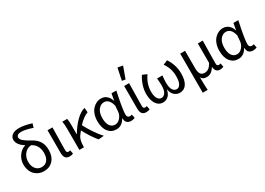

<svg xmlns="http://www.w3.org/2000/svg" viewBox="-3 -1710 3910 2829"><g transform="rotate(-30 1951.5 -296.0)"><path d="M268.1 12.2Q223.6 12.2 184.6 -3.7Q145.5 -19.5 116 -49.1Q86.4 -78.6 69.1 -123.8Q51.8 -168.9 51.8 -224.1Q51.8 -306.6 100.6 -373.5Q149.4 -440.4 219.2 -458Q105 -528.3 105 -615.2Q105 -662.1 145.5 -693.1Q186 -724.1 264.2 -724.1Q352.1 -724.1 473.1 -685.1L453.1 -619.1Q335 -660.2 263.2 -660.2Q223.6 -660.2 203.9 -645.5Q184.1 -630.9 184.1 -608.9Q184.1 -576.7 220.5 -545.7Q256.8 -514.6 328.1 -476.1Q363.8 -457 389.4 -436.8Q415 -416.5 437.7 -387.2Q460.4 -357.9 472.2 -317.1Q483.9 -276.4 483.9 -225.1Q483.9 -118.2 425.8 -53Q367.7 12.2 268.1 12.2ZM132.8 -226.1Q132.8 -147.9 171.1 -102.5Q209.5 -57.1 270 -57.1Q333.5 -57.1 367.7 -102.5Q401.9 -147.9 401.9 -225.1Q401.9 -273.4 387.5 -311.3Q373 -349.1 351.3 -372.3Q329.6 -395.5 296.9 -415Q249 -414.6 210.9 -387Q172.9 -359.4 152.8 -316.7Q132.8 -273.9 132.8 -226.1Z M705.6 12.2Q656.2 12.2 634.5 -16.4Q612.8 -44.9 612.8 -102.1V-485.8H696.8Q696.3 -441.9 694.6 -359.6Q692.9 -277.3 691.9 -212.6Q690.9 -147.9 690.9 -96.2Q690.9 -57.1 724.6 -57.1Q736.8 -57.1 753.9 -63L765.6 0Q738.8 12.2 705.6 12.2Z M874.5 0V-353Q874.5 -435.5 864.3 -485.8H947.3Q955.6 -449.2 955.6 -373V-221.2H959.5Q1021 -326.7 1097.9 -403.1Q1174.8 -479.5 1249.5 -498L1256.3 -419.9Q1177.2 -393.1 1088.4 -296.9Q1126.5 -221.7 1181.6 -139.9Q1236.8 -58.1 1290.5 0L1198.2 7.8Q1159.2 -36.6 1115.2 -104Q1071.3 -171.4 1037.6 -237.8Q1008.8 -201.7 992.7 -179.2Q954.1 -127 952.6 -24.9V0Z M1502 12.2Q1417 12.2 1366 -52.2Q1314.9 -116.7 1314.9 -233.9Q1314.9 -294.4 1332.5 -345.2Q1350.1 -396 1379.6 -429Q1409.2 -461.9 1447.5 -480Q1485.8 -498 1527.8 -498Q1559.6 -498 1587.4 -485.8Q1615.2 -473.6 1640.1 -444.3Q1665 -415 1678.2 -371.1H1680.2L1701.2 -485.8H1783.2Q1781.7 -477.5 1774.7 -443.1Q1767.6 -408.7 1764.9 -396.2Q1762.2 -383.8 1755.9 -351.8Q1749.5 -319.8 1746.8 -304Q1744.1 -288.1 1739.3 -260.5Q1734.4 -232.9 1732.2 -215.6Q1730 -198.2 1727.1 -176.8Q1724.1 -155.3 1723.1 -138.4Q1722.2 -121.6 1722.2 -106.9Q1722.2 -83.5 1735.6 -70.3Q1749 -57.1 1770 -57.1Q1787.1 -57.1 1804.2 -64L1815.9 -1Q1784.2 12.2 1752 12.2Q1707 12.2 1681.6 -12.7Q1656.2 -37.6 1656.2 -86.9H1652.8Q1597.2 12.2 1502 12.2ZM1519 -58.1Q1567.4 -58.1 1606.9 -102.5Q1646.5 -147 1650.9 -208L1658.2 -298.8Q1626.5 -428.2 1537.1 -428.2Q1481 -428.2 1440.9 -377.2Q1400.9 -326.2 1400.9 -234.9Q1400.9 -151.4 1432.1 -104.7Q1463.4 -58.1 1519 -58.1Z M2009.3 12.2Q1960 12.2 1938.2 -16.4Q1916.5 -44.9 1916.5 -102.1V-485.8H2000.5Q2000 -441.9 1998.3 -359.6Q1996.6 -277.3 1995.6 -212.6Q1994.6 -147.9 1994.6 -96.2Q1994.6 -57.1 2028.3 -57.1Q2040.5 -57.1 2057.6 -63L2069.3 0Q2042.5 12.2 2009.3 12.2ZM1982.4 -558.1 1925.3 -568.8 1967.3 -771 2053.7 -754.9Z M2292.5 12.2Q2223.6 12.2 2180.9 -50.8Q2138.2 -113.8 2138.2 -224.1Q2138.2 -292 2162.4 -365.7Q2186.5 -439.5 2225.6 -498L2301.3 -464.8Q2217.3 -344.2 2217.3 -215.8Q2217.3 -142.1 2241.5 -99.6Q2265.6 -57.1 2306.6 -57.1Q2345.7 -57.1 2372.6 -96.7Q2399.4 -136.2 2399.4 -220.2Q2399.4 -262.2 2391.6 -338.9H2482.4Q2474.6 -262.2 2474.6 -220.2Q2474.6 -133.8 2500.7 -95.5Q2526.9 -57.1 2565.4 -57.1Q2606.9 -57.1 2630.1 -101.3Q2653.3 -145.5 2653.3 -228Q2653.3 -293.9 2635.7 -350.6Q2618.2 -407.2 2577.6 -466.8L2653.3 -498Q2737.3 -371.1 2737.3 -228Q2737.3 -112.8 2696.8 -50.3Q2656.2 12.2 2580.6 12.2Q2529.3 12.2 2489.7 -22.7Q2450.2 -57.6 2439.5 -123H2435.5Q2422.9 -56.6 2384.8 -22.2Q2346.7 12.2 2292.5 12.2Z M2870.1 179.2V-485.8H2953.1V-189Q2953.1 -124 2974.4 -92Q2995.6 -60.1 3042 -60.1Q3078.6 -60.1 3108.6 -79.6Q3138.7 -99.1 3169.9 -153.8V-485.8H3253.9Q3253.4 -441.9 3251.7 -359.6Q3250 -277.3 3249 -212.6Q3248 -147.9 3248 -96.2Q3248 -57.1 3283.2 -57.1Q3295.9 -57.1 3313 -63L3324.2 0Q3298.8 12.2 3265.1 12.2Q3224.1 12.2 3203.4 -10.5Q3182.6 -33.2 3177.2 -82H3175.3Q3123 9.8 3040 9.8Q3007.8 9.8 2985.4 -0.2Q2962.9 -10.3 2947.3 -37.1Q2947.3 89.4 2954.1 179.2Z M3576.7 12.2Q3491.7 12.2 3440.7 -52.2Q3389.6 -116.7 3389.6 -233.9Q3389.6 -294.4 3407.2 -345.2Q3424.8 -396 3454.3 -429Q3483.9 -461.9 3522.2 -480Q3560.5 -498 3602.5 -498Q3634.3 -498 3662.1 -485.8Q3689.9 -473.6 3714.8 -444.3Q3739.7 -415 3752.9 -371.1H3754.9L3775.9 -485.8H3857.9Q3856.4 -477.5 3849.4 -443.1Q3842.3 -408.7 3839.6 -396.2Q3836.9 -383.8 3830.6 -351.8Q3824.2 -319.8 3821.5 -304Q3818.8 -288.1 3814 -260.5Q3809.1 -232.9 3806.9 -215.6Q3804.7 -198.2 3801.8 -176.8Q3798.8 -155.3 3797.9 -138.4Q3796.9 -121.6 3796.9 -106.9Q3796.9 -83.5 3810.3 -70.3Q3823.7 -57.1 3844.7 -57.1Q3861.8 -57.1 3878.9 -64L3890.6 -1Q3858.9 12.2 3826.7 12.2Q3781.7 12.2 3756.3 -12.7Q3731 -37.6 3731 -86.9H3727.5Q3671.9 12.2 3576.7 12.2ZM3593.8 -58.1Q3642.1 -58.1 3681.6 -102.5Q3721.2 -147 3725.6 -208L3732.9 -298.8Q3701.2 -428.2 3611.8 -428.2Q3555.7 -428.2 3515.6 -377.2Q3475.6 -326.2 3475.6 -234.9Q3475.6 -151.4 3506.8 -104.7Q3538.1 -58.1 3593.8 -58.1Z"/></g></svg>

Font: Source Sans Pro
Style: Regular
Weight: 400
Designer: Paul D. Hunt
Foundry: Adobe Systems Incorporated
Version: Version 3.006;hotconv 1.0.111;makeotfexe 2.5.65597